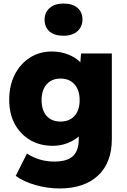

<svg xmlns="http://www.w3.org/2000/svg" viewBox="-20 -835 718 1085"><path d="M317 230Q248 230 180 210.5Q112 191 69 159L132 33Q165 54 203.5 66Q242 78 287 78Q359 78 392 47.5Q425 17 425 -49V-64Q398 -40 359.5 -25.5Q321 -11 278 -11Q206 -11 150.5 -43.5Q95 -76 63.5 -134Q32 -192 32 -271Q32 -351 63 -412.5Q94 -474 148.5 -509Q203 -544 273 -544Q323 -544 365.5 -527Q408 -510 434 -483L438 -533H612V-49Q612 85 533.5 157.5Q455 230 317 230ZM322 -148Q372 -148 401 -180Q430 -212 430 -269Q430 -326 401 -358.5Q372 -391 322 -391Q272 -391 243.5 -358.5Q215 -326 215 -269Q215 -212 243.5 -180Q272 -148 322 -148ZM339 -633Q288 -633 260 -657Q232 -681 232 -724Q232 -764 260.5 -789.5Q289 -815 339 -815Q389 -815 417.5 -791Q446 -767 446 -724Q446 -684 417.5 -658.5Q389 -633 339 -633Z"/></svg>

Font: Lexend Deca ExtraBold
Style: Regular
Weight: 800
Designer: Bonnie Shaver-Troup, Thomas Jockin
Foundry: Lexend
Version: Version 1.008; ttfautohint (v1.8.4.7-5d5b)